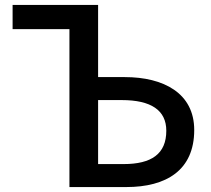

<svg xmlns="http://www.w3.org/2000/svg" viewBox="-20 -757 853 777"><path d="M261 0H491C653 0 766 -68 766 -231C766 -380 642 -445 485 -445H377V-737H31V-639H261ZM377 -93V-352H473C591 -352 653 -311 653 -228C653 -134 593 -93 480 -93Z"/></svg>

Font: Source Han Sans JP Medium
Style: Regular
Weight: 500
Designer: Ryoko NISHIZUKA 西塚涼子 (kana, bopomofo & ideographs); Paul D. Hunt (Latin, Greek & Cyrillic); Sandoll Communications 산돌커뮤니
Foundry: Adobe
Version: Version 2.002;hotconv 1.0.116;makeotfexe 2.5.65601